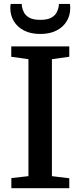

<svg xmlns="http://www.w3.org/2000/svg" viewBox="-20 -986 422 1006"><path d="M129 -63V-676L39 -688.5V-743H343V-688.5L252 -676V-63L343 -52V0H39.5V-53ZM191 -808Q141.5 -808 106.5 -825.8Q71.5 -843.5 52.8 -874.5Q34 -905.5 34 -943.5Q34 -949 34.5 -954.5Q35 -960 36 -965.5H94Q94 -963 94.2 -959.2Q94.5 -955.5 95 -951.5Q97.5 -936.5 105.8 -920.5Q114 -904.5 134 -893.2Q154 -882 191 -882Q228.5 -882 248.2 -893Q268 -904 276.5 -920.2Q285 -936.5 287.5 -951.5Q288.5 -955.5 288.5 -959.2Q288.5 -963 288.5 -965.5H346.5Q347.5 -960 347.8 -954.5Q348 -949 348 -943.5Q348 -905.5 329.5 -874.8Q311 -844 276 -826Q241 -808 191 -808Z"/></svg>

Font: Merriweather 20pt SemiBold
Style: Regular
Weight: 600
Version: Version 2.100